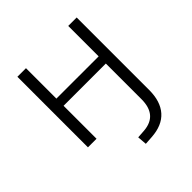

<svg xmlns="http://www.w3.org/2000/svg" viewBox="-187 -636 964 964"><g transform="rotate(-45 294.5 -154.0)"><path d="M302 193 298 143 342 140Q445 132 445 19V-234H145V0H84V-501H145V-285H445V-501H505V14Q505 95 465 140Q425 185 347 190Z"/></g></svg>

Font: Mulish Light
Style: Regular
Weight: 300
Designer: Vernon Adams
Foundry: Vernon Adams
Version: Version 3.603; ttfautohint (v1.8.3)